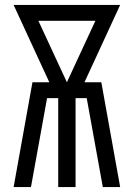

<svg xmlns="http://www.w3.org/2000/svg" viewBox="-20 -755 540 775"><path d="M35 0 111 -423H179L35 -735H465L321 -423H389L465 0H395L330 -359H285V0H215V-359H170L105 0ZM250 -423 365 -671H135Z"/></svg>

Font: Iosevka Custom
Style: Regular
Weight: 400
Monospace: yes
Designer: Belleve Invis
Foundry: Belleve Invis
Version: Version 32.5.0; ttfautohint (v1.8.4)